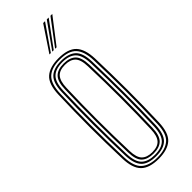

<svg xmlns="http://www.w3.org/2000/svg" viewBox="-252 -790 827 827"><g transform="rotate(-45 161.5 -377.0)"><path d="M161.5 6Q104.2 6 78.4 -20.1Q52.5 -46.2 50.8 -105.5Q47.2 -205.5 47.2 -299.4Q47.2 -393.2 50.8 -494.8Q53 -557.2 80.5 -581.6Q108 -606 161.5 -606Q219.5 -606 244.9 -579.5Q270.2 -553 272.5 -493.8Q275.8 -394.2 275.9 -300Q276 -205.8 272.5 -104.8Q270.2 -42.8 242.8 -18.4Q215.2 6 161.5 6ZM161.5 -2Q209 -2 235.1 -23.8Q261.2 -45.5 263.2 -104.8Q266.8 -206 266.8 -298.8Q266.8 -391.5 263.2 -493.2Q261.5 -547.5 238.5 -572.8Q215.5 -598 161.5 -598Q110.5 -598 86 -574.2Q61.5 -550.5 59.5 -492.2Q56.5 -402 56.4 -306.2Q56.2 -210.5 59.8 -105Q61.8 -46.5 87.4 -24.2Q113 -2 161.5 -2ZM161.5 -9.8Q113.5 -9.8 92 -32.5Q70.5 -55.2 68.8 -107.5Q65.8 -197 65.5 -295Q65.2 -393 68.8 -492.5Q70.5 -546.5 93 -568.4Q115.5 -590.2 161.5 -590.2Q206.2 -590.2 229.4 -569.1Q252.5 -548 254.2 -494.2Q257.2 -397.2 257.5 -302.5Q257.8 -207.8 254.5 -107Q252.5 -53.5 230.1 -31.6Q207.8 -9.8 161.5 -9.8ZM161.5 -17.8Q203 -17.8 223.2 -37.8Q243.5 -57.8 245.2 -107.2Q248.2 -195.2 248.4 -292.2Q248.5 -389.2 245.2 -492Q243.8 -542.2 223.2 -562.2Q202.8 -582.2 161.5 -582.2Q120 -582.2 99.8 -562.1Q79.5 -542 77.8 -492.2Q75 -404.8 74.8 -308Q74.5 -211.2 77.8 -107.2Q79.5 -56.8 100.4 -37.2Q121.2 -17.8 161.5 -17.8ZM161.5 -25.8Q126.2 -25.8 107.2 -43.2Q88.2 -60.8 87 -107.5Q80.5 -298.2 87 -491.8Q88.2 -536.8 106.2 -555.5Q124.2 -574.2 161.5 -574.2Q197 -574.2 215.9 -556.5Q234.8 -538.8 236.2 -492Q239.2 -397.2 239.4 -300.5Q239.5 -203.8 236.2 -107.8Q234.8 -62.2 216.5 -44Q198.2 -25.8 161.5 -25.8ZM161.5 -33.8Q195 -33.8 210.4 -51Q225.8 -68.2 227 -108Q230 -199 230.2 -293.6Q230.5 -388.2 227 -491.8Q225.8 -534 209.4 -550.1Q193 -566.2 161.5 -566.2Q127.8 -566.2 112.5 -548.8Q97.2 -531.2 96 -491.2Q92.8 -393.8 92.8 -302Q92.8 -210.2 96 -107.8Q97.2 -66 113.6 -49.9Q130 -33.8 161.5 -33.8ZM145.8 -645 222.5 -759.8H233.8L154.5 -645ZM180.5 -645 266.8 -759.8H278L189.5 -645ZM163 -645 244.5 -759.8H256L172 -645Z"/></g></svg>

Font: Big Shoulders Inline Display Light
Style: Regular
Weight: 300
Designer: Patric King
Foundry: XO Type Co
Version: Version 1.000